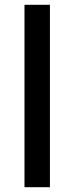

<svg xmlns="http://www.w3.org/2000/svg" viewBox="-20 -780 310 800"><path d="M188 0H82V-760H188Z"/></svg>

Font: Noto Sans Meetei Mayek Medium
Style: Regular
Weight: 500
Designer: Monotype Design Team and Neelakash Kshetrimayum
Foundry: Monotype Imaging Inc.
Version: Version 2.002; ttfautohint (v1.8.4.7-5d5b)